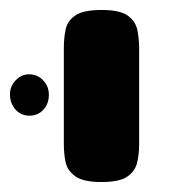

<svg xmlns="http://www.w3.org/2000/svg" viewBox="-52 -605 349 385"><path d="M151 -240Q115 -240 99 -251.5Q83 -263 79.5 -280Q76 -297 76 -316V-509Q76 -528 79.5 -545.5Q83 -563 99 -574Q115 -585 152 -585Q189 -585 204.5 -573.5Q220 -562 223.5 -544.5Q227 -527 227 -508V-315Q227 -296 223 -279Q219 -262 203.5 -251Q188 -240 151 -240ZM7 -373Q-10 -373 -21 -385.5Q-32 -398 -32 -416Q-32 -432 -20.5 -444Q-9 -456 6 -456Q23 -456 34.5 -444Q46 -432 46 -415Q46 -397 35 -385Q24 -373 7 -373Z"/></svg>

Font: Fredoka Light SemiBold
Style: Regular
Weight: 600
Version: Version 2.001